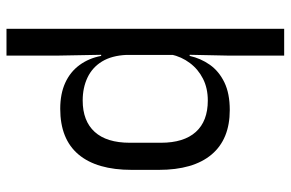

<svg xmlns="http://www.w3.org/2000/svg" viewBox="-168 -534 874 577"><g transform="rotate(90 268.5 -245.0)"><path d="M306.5 10.5Q261.5 10.5 228.5 -4.5Q195.5 -19.5 175 -47.5Q154.5 -75.5 147.5 -112.5H121L144.5 -188.5Q146.5 -144.5 164.2 -115.2Q182 -86 212.5 -71.5Q243 -57 281.5 -57Q343 -57 375.8 -93Q408.5 -129 408.5 -198.5V-292Q408.5 -361 376 -397Q343.5 -433 281.5 -433Q244.5 -433 216 -418.5Q187.5 -404 168.8 -379Q150 -354 143 -322L123 -378.5H147.5Q155 -412 174.2 -439.2Q193.5 -466.5 227 -482.8Q260.5 -499 310 -499Q398 -499 444 -444.2Q490 -389.5 490 -285.5V-204.5Q490 -99.5 443.8 -44.5Q397.5 10.5 306.5 10.5ZM66 172V-662.5H146.5V-490.5L144 -370.5L144.5 -343.5V-140.5L144 -123.5L146.5 13.5V172Z"/></g></svg>

Font: Anek Bangla Medium
Style: Regular
Weight: 400
Version: Version 1.003